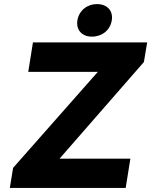

<svg xmlns="http://www.w3.org/2000/svg" viewBox="-20 -918 739 938"><path d="M28 0H594L617 -143H271L683 -615L699 -711H141L118 -567H458L44 -98ZM358 -818C351 -771 381 -739 429 -739C478 -739 518 -770 526 -818C534 -866 503 -898 454 -898C406 -898 366 -867 358 -818Z"/></svg>

Font: Asimov Pro
Style: UltObl
Weight: 900
Designer: Google
Version: Version 2.000980; 2014